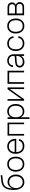

<svg xmlns="http://www.w3.org/2000/svg" viewBox="2425 -3173 912 5802"><g transform="rotate(-90 2881.0 -272.0)"><path d="M42.5 -329.5Q42.5 -491 103.2 -581.2Q164 -671.5 299 -686.5L488.5 -708.5V-660.5L309 -639Q227 -629.5 180.2 -595.2Q133.5 -561 112.2 -499.2Q91 -437.5 85 -345.5Q110 -418 163.2 -459Q216.5 -500 286 -500Q351 -500 401.2 -467.5Q451.5 -435 480.2 -377.8Q509 -320.5 509 -246.5Q509 -172 479.2 -114.5Q449.5 -57 396.5 -24.5Q343.5 8 273.5 8Q210.5 8 158 -27.8Q105.5 -63.5 74 -133.8Q42.5 -204 42.5 -307ZM98 -244.5Q98 -185.5 121 -139.8Q144 -94 184.5 -68Q225 -42 277 -42Q330.5 -42 370.8 -67.8Q411 -93.5 433.5 -139.8Q456 -186 456 -247.5Q456 -339 407.5 -394.5Q359 -450 279.5 -450Q227 -450 186 -423.5Q145 -397 121.5 -350.8Q98 -304.5 98 -244.5Z M593.5 -252Q593.5 -330 622.2 -388Q651 -446 702.5 -478Q754 -510 822 -510Q890 -510 940.8 -478Q991.5 -446 1020 -388Q1048.5 -330 1048.5 -252Q1048.5 -174 1020 -115.5Q991.5 -57 940.8 -24.5Q890 8 822 8Q754 8 702.5 -24.5Q651 -57 622.2 -115.5Q593.5 -174 593.5 -252ZM996 -252Q996 -351 950.5 -405.5Q905 -460 822 -460Q738.5 -460 692.2 -405.5Q646 -351 646 -252Q646 -152.5 692.2 -97.2Q738.5 -42 822 -42Q905 -42 950.5 -97.2Q996 -152.5 996 -252Z M1133.5 -252Q1133.5 -331.5 1161.5 -389.5Q1189.5 -447.5 1241 -478.8Q1292.5 -510 1362 -510Q1427.5 -510 1478.2 -478.2Q1529 -446.5 1557.8 -391.5Q1586.5 -336.5 1586.5 -265.5V-236.5H1186.5Q1190 -141.5 1236.5 -91.8Q1283 -42 1368 -42Q1436.5 -42 1477.2 -73Q1518 -104 1528 -155.5H1580.5Q1563.5 -78 1511.2 -35Q1459 8 1368 8Q1296.5 8 1243.8 -23.8Q1191 -55.5 1162.2 -113.8Q1133.5 -172 1133.5 -252ZM1362 -460Q1283 -460 1238.5 -415Q1194 -370 1187 -284H1533Q1526.5 -364.5 1479.8 -412.2Q1433 -460 1362 -460Z M1683.5 -500H2078V0H2028.5V-451H1734.5V0H1683.5Z M2187 -500H2238V-401.5Q2264.5 -453 2310.2 -481.5Q2356 -510 2415.5 -510Q2482.5 -510 2533 -478Q2583.5 -446 2611.5 -388Q2639.5 -330 2639.5 -252Q2639.5 -174 2611.5 -115.5Q2583.5 -57 2533 -24.5Q2482.5 8 2415.5 8Q2356 8 2310.2 -21Q2264.5 -50 2238 -101.5V163H2187ZM2586.5 -252Q2586.5 -351 2541.2 -405.5Q2496 -460 2413 -460Q2329.5 -460 2283.8 -405.5Q2238 -351 2238 -252Q2238 -152.5 2283.8 -97.2Q2329.5 -42 2413 -42Q2496 -42 2541.2 -97.2Q2586.5 -152.5 2586.5 -252Z M2788.5 -500V-84L3085.5 -500H3141V0H3090V-429.5L2785.5 0H2738.5V-500Z M3250 -500H3644.5V0H3595V-451H3301V0H3250Z M4142 -325V0H4091V-86.5Q4063.5 -41.5 4017 -15.8Q3970.5 10 3911.5 10Q3836 10 3788.8 -30Q3741.5 -70 3741.5 -134Q3741.5 -190.5 3780.5 -226.5Q3819.5 -262.5 3887.5 -268L4066.5 -283Q4091 -285 4091 -309V-326Q4091 -388 4051.8 -424.2Q4012.5 -460.5 3945.5 -460.5Q3821.5 -460.5 3808.5 -336H3755.5Q3759 -387.5 3784.8 -426.8Q3810.5 -466 3853 -488Q3895.5 -510 3949.5 -510Q4006 -510 4049.2 -486.2Q4092.5 -462.5 4117.2 -420.8Q4142 -379 4142 -325ZM3793 -136Q3793 -91.5 3826 -65.8Q3859 -40 3915.5 -40Q3995 -40 4043 -89Q4091 -138 4091 -219.5V-235.5L3897.5 -221.5Q3793 -214 3793 -136Z M4239.5 -252Q4239.5 -330 4268.2 -388Q4297 -446 4348.2 -478Q4399.5 -510 4467 -510Q4528 -510 4576 -486Q4624 -462 4653 -419.2Q4682 -376.5 4686.5 -319.5H4634Q4631 -384 4585.5 -422Q4540 -460 4467 -460Q4383.5 -460 4337.8 -405.5Q4292 -351 4292 -252Q4292 -152.5 4338 -97.2Q4384 -42 4467 -42Q4539.5 -42 4585 -77.8Q4630.5 -113.5 4634 -174H4686.5Q4678.5 -91 4618.5 -41.5Q4558.5 8 4467 8Q4399.5 8 4348.2 -24.5Q4297 -57 4268.2 -115.5Q4239.5 -174 4239.5 -252Z M4769 -252Q4769 -330 4797.8 -388Q4826.5 -446 4878 -478Q4929.5 -510 4997.5 -510Q5065.5 -510 5116.2 -478Q5167 -446 5195.5 -388Q5224 -330 5224 -252Q5224 -174 5195.5 -115.5Q5167 -57 5116.2 -24.5Q5065.5 8 4997.5 8Q4929.5 8 4878 -24.5Q4826.5 -57 4797.8 -115.5Q4769 -174 4769 -252ZM5171.5 -252Q5171.5 -351 5126 -405.5Q5080.5 -460 4997.5 -460Q4914 -460 4867.8 -405.5Q4821.5 -351 4821.5 -252Q4821.5 -152.5 4867.8 -97.2Q4914 -42 4997.5 -42Q5080.5 -42 5126 -97.2Q5171.5 -152.5 5171.5 -252Z M5635.5 -252Q5674.5 -236.5 5696.5 -206Q5718.5 -175.5 5718.5 -135.5Q5718.5 -74 5678.2 -37Q5638 0 5572 0H5321V-500H5569Q5631.5 -500 5670.2 -461.8Q5709 -423.5 5709 -360.5Q5709 -323 5689.5 -294.8Q5670 -266.5 5635.5 -252ZM5568.5 -275.5Q5610 -275.5 5632.5 -298Q5655 -320.5 5655 -360.5Q5655 -404.5 5631.2 -428.2Q5607.5 -452 5563.5 -452H5375V-275.5ZM5566.5 -48Q5613.5 -48 5639.8 -70.5Q5666 -93 5666 -135.5Q5666 -178.5 5640.2 -202.5Q5614.5 -226.5 5568.5 -226.5H5375V-48Z"/></g></svg>

Font: Overused Grotesk Light
Style: Regular
Weight: 300
Version: Version 0.004